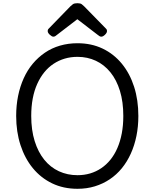

<svg xmlns="http://www.w3.org/2000/svg" viewBox="-20 -1160 965 1199"><path d="M464 19Q376 19 305.5 -15Q235 -49 185 -110Q135 -171 108 -254Q81 -337 81 -436Q81 -502 93 -561Q105 -620 128 -671Q151 -722 184.5 -762Q218 -802 260.5 -831Q303 -860 354.5 -875Q406 -890 464 -890Q551 -890 621 -856.5Q691 -823 741 -762Q791 -701 817.5 -618Q844 -535 844 -436Q844 -370 832 -311Q820 -252 797 -201Q774 -150 741 -109.5Q708 -69 665.5 -40.5Q623 -12 572.5 3.5Q522 19 464 19ZM464 -66Q506 -66 543 -77Q580 -88 612 -109.5Q644 -131 669.5 -162.5Q695 -194 713 -235.5Q731 -277 740.5 -327Q750 -377 750 -436Q750 -524 729 -592.5Q708 -661 669.5 -708.5Q631 -756 578.5 -780.5Q526 -805 464 -805Q422 -805 384.5 -794Q347 -783 314.5 -761.5Q282 -740 256.5 -708.5Q231 -677 212.5 -636Q194 -595 184.5 -545Q175 -495 175 -436Q175 -348 196.5 -279Q218 -210 256.5 -162.5Q295 -115 348 -90.5Q401 -66 464 -66ZM313 -931Q304 -931 291 -943Q278 -955 278 -965Q278 -968 278.5 -972Q279 -976 284 -981L419 -1120Q426 -1127 435 -1133.5Q444 -1140 463 -1140Q482 -1140 490.5 -1133.5Q499 -1127 506 -1120L642 -981Q647 -976 647.5 -972Q648 -968 648 -965Q648 -955 635.5 -943Q623 -931 613 -931Q606 -931 601 -934.5Q596 -938 588 -944L463 -1040L338 -944Q331 -938 325.5 -934.5Q320 -931 313 -931Z"/></svg>

Font: Playwrite AT
Style: Regular
Weight: 400
Designer: Veronika Burian, José Scaglione
Foundry: TypeTogether
Version: Version 1.002